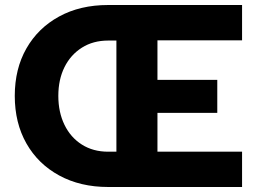

<svg xmlns="http://www.w3.org/2000/svg" viewBox="-20 -748 1020 767"><path d="M39 -365Q39 -473 85.5 -554.5Q132 -636 216 -682Q300 -728 412 -728H947V-587H609V-429H848V-297H609V-142H947V-1H412Q301 -1 216.5 -47Q132 -93 85.5 -175Q39 -257 39 -365ZM213 -365Q213 -300 237.5 -249.5Q262 -199 307 -170.5Q352 -142 412 -142H445V-586H412Q352 -586 307 -557.5Q262 -529 237.5 -479.5Q213 -430 213 -365Z"/></svg>

Font: BDO Grotesk
Style: Bold
Weight: 700
Designer: Deni Anggara
Foundry: Lokal Container
Version: Version 2.000